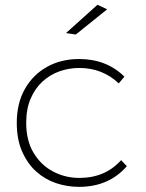

<svg xmlns="http://www.w3.org/2000/svg" viewBox="-20 -762 598 784"><path d="M303 1Q254.5 1 209.5 -14Q164.5 -29 128.5 -61Q92.5 -93 70 -144Q48.5 -193 48.5 -260.5Q48.5 -340 81.5 -398.5Q114.5 -457 172 -489Q229.5 -521 303 -521Q415 -521 488 -449L465 -421.5Q398 -484.5 304 -484.5Q262 -484.5 223 -470.8Q184 -457 153.5 -429Q123 -401 105 -359Q87 -317 87 -260.5Q87 -188 117.2 -137.8Q147.5 -87.5 197 -61.5Q246.5 -35.5 304 -35.5Q409.5 -35.5 474.5 -108L498 -83.5Q424.5 1 303 1ZM289.5 -621 249.5 -627 378 -742.5 417.5 -724Z"/></svg>

Font: Argentum Novus ExtraLight
Style: Regular
Weight: 250
Designer: Julieta Ulanovsky (font) & Cristiano Sobral (main changes)
Foundry: Julieta Ulanovsky (font) & Cristiano Sobral (main changes)
Version: Version 3.00;November 27, 2020;FontCreator 13.0.0.2655 64-bi